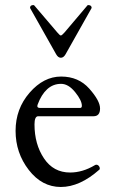

<svg xmlns="http://www.w3.org/2000/svg" viewBox="-20 -727 449 758"><path d="M41.5 0ZM41.5 -210.4Q41.5 -297.4 96.9 -361.1Q152.3 -424.8 221.2 -424.8Q290 -424.8 332.5 -377Q375 -329.1 375 -298.8Q375 -268.6 350.1 -268.1H130.9Q116.2 -268.1 116.2 -235.8Q116.2 -157.7 153.6 -101.8Q190.9 -45.9 256.8 -45.9Q306.2 -45.9 355 -75.2Q357.4 -76.7 360.4 -76.7Q366.2 -76.7 370.6 -71.3Q374 -67.9 374 -61Q374 -58.6 372.1 -57.1Q294.9 11.2 220.2 11.2Q145.5 11.2 93.5 -56.2Q41.5 -123.5 41.5 -210.4ZM127.4 -307.6Q127.4 -300.8 139.2 -300.8H295.9Q303.2 -300.8 303.2 -309.1Q303.2 -330.6 276.6 -363.3Q250 -396 221.2 -396Q189.5 -396 166.3 -374.8Q143.1 -353.5 128.9 -314.9Q127.4 -311 127.4 -307.6ZM340.8 -693.8 238.8 -512.7Q231 -499 220.2 -499Q209.5 -499 201.7 -512.7L99.6 -693.8Q99.6 -693.8 98.6 -695.8Q98.6 -707 111.8 -707Q114.3 -707 115.7 -705.1L206.1 -599.1Q216.3 -586.9 220.2 -586.9Q224.1 -586.9 234.9 -599.1L324.7 -705.1Q326.2 -707 327.6 -707Q341.8 -707 341.8 -695.8Q341.8 -695.8 340.8 -693.8Z"/></svg>

Font: Junicode
Style: Regular
Weight: 400
Designer: Peter S. Baker
Foundry: Briery Creek Software
Version: Version 0.7.2